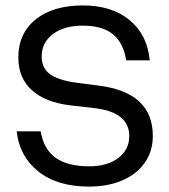

<svg xmlns="http://www.w3.org/2000/svg" viewBox="-20 -679 624 707"><path d="M326.5 -281Q390.8 -274 423.4 -248Q456 -222 456 -178.4Q456 -127.4 415.3 -97Q374.5 -66.6 308.5 -66.6Q228.5 -66.6 184.6 -98.1Q140.7 -129.6 129.9 -195.4H41.4Q51.4 -103.4 121.1 -47.7Q190.9 8 307.5 8Q378.5 8 431.2 -15.1Q484 -38.2 513.4 -80.2Q542.7 -122.2 542.7 -178.7Q542.7 -340.9 337.7 -364.5L256.1 -375.2Q192.7 -384.4 163.1 -406.7Q133.5 -429 133.5 -470.9Q133.5 -522.4 174.8 -553.5Q216.1 -584.6 284.4 -584.6Q356.8 -584.6 395.6 -553.1Q434.5 -521.6 444.6 -456.9H531.4Q522.5 -551.3 457 -605.1Q391.5 -659 285.6 -659Q175.4 -659 111.4 -607.5Q47.5 -556 47.5 -467.6Q47.5 -391 98.1 -346.2Q148.6 -301.4 241.4 -290.8Z"/></svg>

Font: Overused Grotesk Light
Style: Regular
Weight: 300
Designer: RandomMaerks
Version: Version 0.005